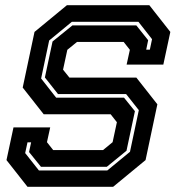

<svg xmlns="http://www.w3.org/2000/svg" viewBox="-20 -720 691 740"><path d="M86 0 5 -103 32 -229H173.5L161 -172L185 -141.5H377L414 -172L430.5 -249L406.5 -279.5H148.5L67.5 -382.5L113 -597L238 -700H555.5L636.5 -597L609.5 -471H468L480.5 -528L456.5 -558.5H277L239.5 -528L223 -451.5L247.5 -421H505.5L586.5 -318L541 -103L416 0ZM130 -63H393.5L481 -135L515 -295.5L466 -357.5H203.5L153 -421.5L182.5 -560L259 -622H505.5L551 -565L543.5 -528.5H557.5L566 -569L513.5 -636H257L169.5 -564L138.5 -417.5L196.5 -343.5H458L500 -291.5L467.5 -139L391.5 -77H138L92 -134L100 -171.5H86L77 -130Z"/></svg>

Font: Tourney
Style: Bold Italic
Weight: 700
Italic angle: -12°
Version: Version 1.015